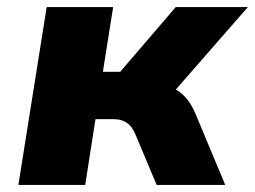

<svg xmlns="http://www.w3.org/2000/svg" viewBox="-20 -523 721 543"><path d="M32 0 112 -503H300L271 -320H320L477 -503H681L453 -242L435 -282Q460 -280 478 -269.5Q496 -259 509.5 -242Q523 -225 533 -201L617 0H423L363 -143Q356 -159 347.5 -168Q339 -177 327.5 -181.5Q316 -186 299 -186H250L221 0Z"/></svg>

Font: Nunito Sans 8pt Black
Style: Italic
Weight: 900
Italic angle: -9°
Version: Version 3.101;gftools[0.9.27]